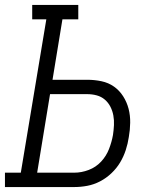

<svg xmlns="http://www.w3.org/2000/svg" viewBox="-33 -755 653 775"><path d="M-13 0V-58H51L154 -677H97V-735H283V-677H219L179 -433H319Q349 -433 377 -427Q405 -421 427 -405.5Q449 -390 464 -366.5Q479 -343 486 -316Q493 -289 492.5 -259.5Q492 -230 487 -202Q483 -175 474.5 -149Q466 -123 452 -99.5Q438 -76 417 -56Q396 -36 371 -23Q346 -10 319.5 -5Q293 0 267 0ZM267 -58Q296 -58 325 -69Q354 -80 375 -102.5Q396 -125 407 -153.5Q418 -182 423 -210Q426 -230 427 -250Q428 -270 424.5 -289Q421 -308 412.5 -324.5Q404 -341 390 -353Q376 -365 357.5 -370Q339 -375 319 -375H169L117 -58Z"/></svg>

Font: Iosevka Curly Slab LtEx
Style: Italic
Weight: 300
Width: 7
Italic angle: -9°
Monospace: yes
Designer: Belleve Invis
Foundry: Belleve Invis
Version: Version 11.1.0; ttfautohint (v1.8.3)